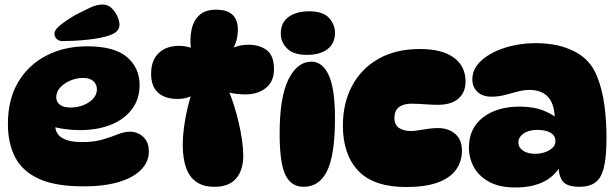

<svg xmlns="http://www.w3.org/2000/svg" viewBox="-20 -817 2725 850"><path d="M349 8Q226 8 153 -25Q80 -58 47.5 -120Q15 -182 15 -268Q15 -377 60.5 -453.5Q106 -530 185.5 -571Q265 -612 366 -612Q486 -612 542 -564.5Q598 -517 598 -440Q598 -379 564.5 -334Q531 -289 471.5 -265Q412 -241 334 -241Q298 -241 264 -246Q230 -251 203 -259L227 -315Q224 -291 224 -267Q224 -224 255.5 -206Q287 -188 343 -188Q397 -188 435 -199.5Q473 -211 502 -222.5Q531 -234 557 -234Q575 -234 594 -225Q613 -216 626 -197Q639 -178 639 -146Q639 -102 606 -67Q573 -32 508.5 -12Q444 8 349 8ZM291 -341Q339 -341 374 -364.5Q409 -388 409 -422Q409 -444 393 -458Q377 -472 349 -472Q318 -472 290.5 -460Q263 -448 246 -429Q229 -410 229 -387Q229 -365 245.5 -353Q262 -341 291 -341ZM221 -668Q221 -685 246.5 -705.5Q272 -726 312 -750Q347 -768 377.5 -782.5Q408 -797 434 -797Q457 -797 473.5 -781.5Q490 -766 499.5 -745Q509 -724 509 -707Q509 -686 490.5 -673Q472 -660 431 -651Q403 -645 369.5 -641.5Q336 -638 305.5 -636.5Q275 -635 256 -635Q240 -635 230.5 -645Q221 -655 221 -668Z M835 -602H825Q820 -646 828 -685.5Q836 -725 862 -749.5Q888 -774 937 -774Q987 -774 1010 -751Q1033 -728 1033 -687Q1033 -635 1009 -598L1001 -600Q1036 -619 1078 -619Q1130 -619 1161.5 -594.5Q1193 -570 1193 -511Q1193 -456 1157 -427.5Q1121 -399 1067 -399Q1048 -399 1026.5 -401.5Q1005 -404 985 -410L990 -421Q1003 -391 1015 -353.5Q1027 -316 1036.5 -275.5Q1046 -235 1051.5 -196.5Q1057 -158 1057 -128Q1057 -64 1025.5 -27Q994 10 929 10Q889 10 862 -4Q835 -18 819 -43Q803 -68 796 -102.5Q789 -137 789 -177Q789 -211 794.5 -253.5Q800 -296 811 -342Q822 -388 837 -430L847 -405Q815 -379 766 -379Q711 -379 680 -406.5Q649 -434 649 -491Q649 -550 682.5 -582Q716 -614 773 -614Q791 -614 807 -610.5Q823 -607 835 -602Z M1348 -767Q1410 -767 1436.5 -738Q1463 -709 1463 -671Q1463 -625 1430 -599.5Q1397 -574 1338 -574Q1280 -574 1251.5 -602Q1223 -630 1223 -668Q1223 -717 1257.5 -742Q1292 -767 1348 -767ZM1359 -544Q1408 -544 1435.5 -484Q1463 -424 1463 -293Q1463 -132 1428.5 -61Q1394 10 1324 10Q1269 10 1243.5 -42.5Q1218 -95 1218 -226Q1218 -387 1257 -465.5Q1296 -544 1359 -544Z M1779 11Q1634 11 1566 -61Q1498 -133 1498 -261Q1498 -360 1538.5 -436.5Q1579 -513 1655.5 -556.5Q1732 -600 1839 -600Q1937 -600 1989 -562Q2041 -524 2041 -456Q2041 -408 2009.5 -380.5Q1978 -353 1919 -353Q1896 -353 1875 -354.5Q1854 -356 1836 -357Q1818 -358 1802 -358Q1765 -358 1745.5 -342Q1726 -326 1726 -294Q1726 -265 1746 -251Q1766 -237 1800 -237Q1815 -237 1834.5 -240.5Q1854 -244 1876 -247Q1898 -250 1919 -250Q1965 -250 1995 -224.5Q2025 -199 2025 -150Q2025 -101 1998 -64.5Q1971 -28 1916.5 -8.5Q1862 11 1779 11Z M2546 10Q2488 10 2469.5 -16.5Q2451 -43 2452 -101L2469 -96Q2415 13 2262 13Q2192 13 2146.5 -11.5Q2101 -36 2078.5 -76Q2056 -116 2056 -165Q2056 -248 2117.5 -296.5Q2179 -345 2281 -345Q2343 -345 2390 -326Q2437 -307 2469 -273L2437 -275Q2437 -353 2408 -386Q2379 -419 2323 -419Q2299 -419 2271.5 -411.5Q2244 -404 2215 -396.5Q2186 -389 2156 -389Q2116 -389 2093.5 -410.5Q2071 -432 2071 -466Q2071 -512 2110 -548Q2149 -584 2213.5 -605Q2278 -626 2353 -626Q2451 -626 2523 -589.5Q2595 -553 2624 -477Q2646 -422 2655.5 -353Q2665 -284 2665 -206Q2665 -121 2653 -74Q2641 -27 2614.5 -8.5Q2588 10 2546 10ZM2350 -136Q2370 -136 2390.5 -142.5Q2411 -149 2425 -161.5Q2439 -174 2439 -192Q2439 -210 2428 -221Q2417 -232 2398.5 -237Q2380 -242 2359 -242Q2321 -242 2298 -226Q2275 -210 2275 -186Q2275 -164 2295.5 -150Q2316 -136 2350 -136Z"/></svg>

Font: DynaPuff
Style: Bold
Weight: 700
Designer: Toshi Omagari, Jennifer Daniel
Foundry: Google Fonts
Version: Version 2.000